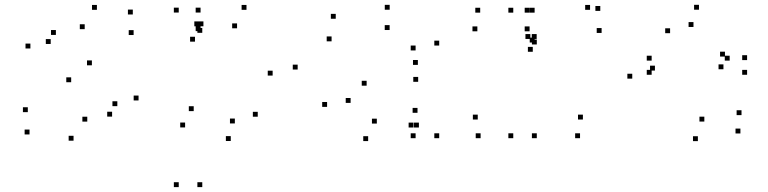

<svg xmlns="http://www.w3.org/2000/svg" viewBox="-20 -555 3140 785"><path d="M104.3 -356.8V-376.8H84.3V-356.8ZM271 -218.8V-238.8H251V-218.8ZM459.7 -121V-141H439.7V-121ZM438.3 -78.2V-98.2H418.3V-78.2ZM336.8 -57.8V-77.8H316.8V-57.8ZM93.7 -96.5V-116.5H73.7V-96.5ZM100.7 -5.3V-25.3H80.7V-5.3ZM280.7 20.2V0.2H260.7V20.2ZM546.5 -144.3V-164.3H526.5V-144.3ZM355.7 -288V-308H335.7V-288ZM187.3 -375.2V-395.2H167.3V-375.2ZM208.5 -412.2V-432.2H188.5V-412.2ZM326.3 -435.8V-455.8H306.3V-435.8ZM526.3 -411.8V-431.8H506.3V-411.8ZM523 -495.8V-515.8H503V-495.8ZM376.2 -514.8V-534.8H356.2V-514.8Z M800 -427.8V-447.8H780V-427.8ZM800 -503.7V-523.7H780V-503.7ZM710.8 -503.7V-523.7H690.8V-503.7ZM710.8 210V190H690.8V210ZM807 210V190H787V210ZM807 -420.8V-440.8H787V-420.8ZM987.8 -514.8V-534.8H967.8V-514.8ZM811.7 -447.5V-467.5H791.7V-447.5ZM794.5 -447.5V-467.5H774.5V-447.5ZM777.2 -384.7V-404.7H757.2V-384.7ZM949.2 -439.3V-459.3H929.2V-439.3ZM1094.7 -246V-266H1074.7V-246ZM1033.8 -77.8V-97.8H1013.8V-77.8ZM940.2 -50.3V-70.3H920.2V-50.3ZM772 -100.7V-120.7H752V-100.7ZM736.8 -34V-54H716.8V-34ZM923.5 21.5V1.5H903.5V21.5ZM1197 -270.7V-290.7H1177V-270.7Z M1775.7 -368.8V-388.8H1755.7V-368.8ZM1573.2 -515.2V-535.2H1553.2V-515.2ZM1352.7 -478.3V-498.3H1332.7V-478.3ZM1335.7 -386V-406H1315.7V-386ZM1573 -432.3V-452.3H1553V-432.3ZM1679.2 -348.8V-368.8H1659.2V-348.8ZM1679.2 10V-10H1659.2V10ZM1775.7 10V-10H1755.7V10ZM1688.5 -289.7V-309.7H1668.5V-289.7ZM1317.3 -118V-138H1297.3V-118ZM1485.2 21.8V1.8H1465.2V21.8ZM1670.7 -33.7V-53.7H1650.7V-33.7ZM1692.7 -33.7V-53.7H1672.7V-33.7ZM1687 -93.8V-113.8H1667V-93.8ZM1520.7 -49.8V-69.8H1500.7V-49.8ZM1413.5 -134.3V-154.3H1393.5V-134.3ZM1479 -204.7V-224.7H1459V-204.7ZM1689.7 -220.5V-240.5H1669.7V-220.5Z M2078.5 -503.3V-523.3H2058.5V-503.3ZM2078.5 10V-10H2058.5V10ZM2174.7 10V-10H2154.7V10ZM2174.7 -373.2V-393.2H2154.7V-373.2ZM2165.8 -381.2V-401.2H2145.8V-381.2ZM2165.8 -503.3V-523.3H2145.8V-503.3ZM2351.5 10V-10H2331.5V10ZM2363.2 -66.3V-86.3H2343.2V-66.3ZM1933.3 -66.3V-86.3H1913.3V-66.3ZM1945 10V-10H1925V10ZM2145.2 -427V-447H2125.2V-427ZM2145.2 -503.3V-523.3H2125.2V-503.3ZM1943.3 -503.3V-523.3H1923.3V-503.3ZM1931.7 -427V-447H1911.7V-427ZM2434.3 -510.5V-530.5H2414.3V-510.5ZM2392.5 -514.8V-534.8H2372.5V-514.8ZM2174.2 -395.7V-415.7H2154.2V-395.7ZM2148.3 -395.7V-415.7H2128.3V-395.7ZM2158.3 -343.3V-363.3H2138.3V-343.3ZM2439.7 -420.3V-440.3H2419.7V-420.3Z M2815.3 -444.7V-464.7H2795.3V-444.7ZM2944 -323.7V-343.7H2924V-323.7ZM2937.8 -271.8V-291.8H2917.8V-271.8ZM2963.3 -307.2V-327.2H2943.3V-307.2ZM2644.3 -307.2V-327.2H2624.3V-307.2ZM2644.3 -249.3V-269.3H2624.3V-249.3ZM3034.5 -249.3V-269.3H3014.5V-249.3ZM3034.5 -309.3V-329.3H3014.5V-309.3ZM2837.8 -515.3V-535.3H2817.8V-515.3ZM2565 -233.5V-253.5H2545V-233.5ZM2833.3 22V2H2813.3V22ZM3007.2 -9.3V-29.3H2987.2V-9.3ZM3011.7 -84.3V-104.3H2991.7V-84.3ZM2859.7 -58V-78H2839.7V-58ZM2657.7 -266.5V-286.5H2637.7V-266.5ZM2719.7 -419.3V-439.3H2699.7V-419.3Z"/></svg>

Font: Monaspace Argon Dots Var
Style: Regular
Weight: 400
Designer: Riley Cran and the Lettermatic Team
Version: Version 1.100 (Monaspace Argon Dots)